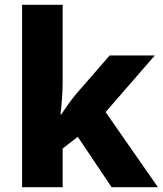

<svg xmlns="http://www.w3.org/2000/svg" viewBox="-20 -780 678 800"><path d="M241 -439Q241 -407 238.5 -371.5Q236 -336 232 -303H235Q248 -323 264.5 -346Q281 -369 297 -388L437 -549H625L420 -313L638 0H445L304 -210L241 -161V0H72V-760H241Z"/></svg>

Font: Noto Sans Gujarati UI ExtraBold
Style: Regular
Weight: 800
Designer: Jelle Bosma - Monotype Design Team, Universal Thirst
Foundry: Monotype Imaging Inc.
Version: Version 2.106; ttfautohint (v1.8.4.7-5d5b)